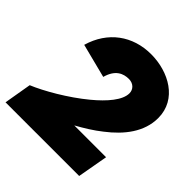

<svg xmlns="http://www.w3.org/2000/svg" viewBox="-218 -856 999 999"><g transform="rotate(45 282.0 -356.5)"><path d="M-2 -152 -28 0H514L544 -168H310C355 -193 401 -221 441 -253C527 -319 592 -402 592 -504C592 -642 460 -713 331 -713C196 -713 89 -636 50 -501L238 -453C257 -523 300 -540 340 -540C373 -540 395 -518 395 -489C395 -439 343 -378 274 -321C186 -248 69 -181 -2 -152Z"/></g></svg>

Font: Fixel Display Black
Style: Italic
Weight: 900
Italic angle: -10°
Designer: AlfaBravo + MacPaw
Foundry: Kyrylo Tkachov, Marchela Mozhyna, Serhii Makarenko, Maria Weinstein, Zakhar Kryvoshyya
Version: Version 1.210;Glyphs 3.2 (3217)